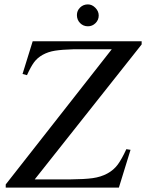

<svg xmlns="http://www.w3.org/2000/svg" viewBox="-20 -849 661 869"><path d="M621.1 -662.1V-647.9L137.2 -37.1H299.8Q361.8 -37.6 399.2 -42.7Q436.5 -47.9 465.8 -63.7Q495.1 -79.6 513.4 -104.7Q531.7 -129.9 551.8 -173.8L570.8 -170.9L518.1 0H5.9V-14.2L485.8 -626H313Q260.3 -624.5 229.2 -619.6Q198.2 -614.7 173.6 -601.1Q148.9 -587.4 133.8 -566.7Q118.7 -545.9 102.1 -508.8L82 -514.2L127.9 -662.1ZM377.9 -829.1Q396.5 -829.1 411.6 -813.7Q426.8 -798.3 426.8 -778.8Q426.8 -758.8 412.4 -744.4Q397.9 -730 377.9 -730Q356.9 -730 342.5 -744.6Q328.1 -759.3 328.1 -780.8Q328.1 -800.8 342.5 -814.9Q356.9 -829.1 377.9 -829.1Z"/></svg>

Font: Accordance
Style: Italic
Weight: 400
Italic angle: -11°
Version: Version 1.2 (build January 31, 2020) Miklal Software Solutio